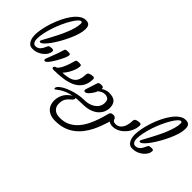

<svg xmlns="http://www.w3.org/2000/svg" viewBox="-143 -1625 2900 2900"><g transform="rotate(45 1307.0 -175.5)"><path d="M123 0Q82 0 57.5 -20.5Q33 -41 20.5 -70.5Q8 -100 4 -128.5Q0 -157 0 -173Q0 -230 14 -304Q28 -378 54 -457Q80 -536 116 -611.5Q152 -687 195.5 -747Q239 -807 288.5 -843Q338 -879 390 -879Q415 -879 435.5 -872.5Q456 -866 469 -844Q482 -822 482 -777Q482 -728 463 -663Q444 -598 412 -527.5Q380 -457 342 -390Q304 -323 265.5 -269Q227 -215 194 -183Q161 -151 140 -151Q129 -151 125.5 -155Q122 -159 122 -171Q122 -177 140 -210Q158 -243 186.5 -295.5Q215 -348 247.5 -412Q280 -476 308.5 -543Q337 -610 355 -673Q373 -736 373 -785Q373 -797 370 -806.5Q367 -816 351 -816Q331 -816 302.5 -784.5Q274 -753 241.5 -698.5Q209 -644 177.5 -575.5Q146 -507 120.5 -432Q95 -357 79.5 -284Q64 -211 64 -148Q64 -114 80.5 -87Q97 -60 125 -60Q164 -60 188.5 -78Q213 -96 229.5 -125Q246 -154 260 -186Q269 -207 290 -210.5Q311 -214 326 -214Q349 -214 357.5 -208.5Q366 -203 366 -186Q366 -156 348 -123.5Q330 -91 297 -63Q264 -35 220 -17.5Q176 0 123 0Z M390 0Q376 0 372 -6Q368 -12 368 -20Q368 -29 379.5 -59.5Q391 -90 408.5 -133.5Q426 -177 443.5 -226Q461 -275 474 -321Q480 -344 499.5 -347.5Q519 -351 540 -351Q560 -351 573.5 -347.5Q587 -344 587 -322Q587 -309 576.5 -280Q566 -251 548 -214.5Q530 -178 508.5 -140.5Q487 -103 465 -71Q443 -39 423.5 -19.5Q404 0 390 0Z M575 0Q556 0 548.5 -6.5Q541 -13 541 -22Q541 -32 549 -41.5Q557 -51 567 -53Q590 -57 611 -84.5Q632 -112 650.5 -153Q669 -194 684 -238.5Q699 -283 709 -321Q715 -344 734.5 -347.5Q754 -351 775 -351Q795 -351 808.5 -347.5Q822 -344 822 -322Q822 -289 806 -243Q790 -197 762.5 -149.5Q735 -102 700 -65Q791 -69 850 -88.5Q909 -108 938.5 -157Q968 -206 970 -297Q972 -330 1002.5 -342Q1033 -354 1070 -354Q1081 -354 1089.5 -347.5Q1098 -341 1098 -326Q1097 -224 1054.5 -159.5Q1012 -95 939 -60.5Q866 -26 772.5 -13Q679 0 575 0Z M792 195Q786 195 784 190Q782 185 782 180Q782 157 808.5 131Q835 105 880 80.5Q925 56 982.5 36.5Q1040 17 1103 5Q1166 -7 1227 -7Q1293 -7 1350 -30Q1407 -53 1441.5 -96Q1476 -139 1476 -197Q1476 -253 1449 -272Q1422 -291 1383 -291Q1355 -291 1326.5 -277.5Q1298 -264 1278 -247Q1264 -213 1241.5 -179Q1219 -145 1195 -122.5Q1171 -100 1151 -100Q1134 -100 1128.5 -106Q1123 -112 1123 -123Q1123 -136 1139.5 -181.5Q1156 -227 1184 -319Q1188 -335 1202 -343.5Q1216 -352 1250 -352Q1277 -352 1285.5 -343Q1294 -334 1294 -312Q1320 -328 1350.5 -339.5Q1381 -351 1414 -351Q1505 -351 1544.5 -312Q1584 -273 1584 -193Q1584 -155 1567 -112Q1550 -69 1511 -30.5Q1472 8 1406.5 32Q1341 56 1244 56Q1140 56 1066 70Q992 84 942.5 105Q893 126 862.5 146.5Q832 167 816 181Q800 195 792 195Z M1136 528Q1058 528 1007.5 500.5Q957 473 932.5 426Q908 379 908 319Q908 260 934.5 200.5Q961 141 1022 94Q1065 62 1092 62Q1114 62 1114 79Q1114 88 1105 101.5Q1096 115 1075 131Q1032 167 1011.5 205.5Q991 244 991 305Q991 367 1032 406Q1073 445 1157 445Q1245 445 1313 412Q1381 379 1432.5 322Q1484 265 1521.5 192Q1559 119 1586 37Q1613 -45 1634 -127Q1638 -143 1655 -151.5Q1672 -160 1693 -160Q1712 -160 1728.5 -152Q1745 -144 1750 -127Q1756 -103 1771.5 -93Q1787 -83 1813 -83Q1866 -83 1899 -114.5Q1932 -146 1948 -196Q1964 -246 1964 -300Q1964 -335 1994.5 -346.5Q2025 -358 2062 -358Q2073 -358 2082 -351.5Q2091 -345 2091 -331Q2091 -274 2068 -219.5Q2045 -165 2005.5 -121Q1966 -77 1915.5 -51Q1865 -25 1810 -25Q1784 -25 1761.5 -31.5Q1739 -38 1728 -50Q1710 7 1687 72Q1664 137 1631.5 201.5Q1599 266 1554.5 324.5Q1510 383 1450.5 429Q1391 475 1313.5 501.5Q1236 528 1136 528Z M2255 0Q2214 0 2189.5 -20.5Q2165 -41 2152.5 -70.5Q2140 -100 2136 -128.5Q2132 -157 2132 -173Q2132 -230 2146 -304Q2160 -378 2186 -457Q2212 -536 2248 -611.5Q2284 -687 2327.5 -747Q2371 -807 2420.5 -843Q2470 -879 2522 -879Q2547 -879 2567.5 -872.5Q2588 -866 2601 -844Q2614 -822 2614 -777Q2614 -728 2595 -663Q2576 -598 2544 -527.5Q2512 -457 2474 -390Q2436 -323 2397.5 -269Q2359 -215 2326 -183Q2293 -151 2272 -151Q2261 -151 2257.5 -155Q2254 -159 2254 -171Q2254 -177 2272 -210Q2290 -243 2318.5 -295.5Q2347 -348 2379.5 -412Q2412 -476 2440.5 -543Q2469 -610 2487 -673Q2505 -736 2505 -785Q2505 -797 2502 -806.5Q2499 -816 2483 -816Q2463 -816 2434.5 -784.5Q2406 -753 2373.5 -698.5Q2341 -644 2309.5 -575.5Q2278 -507 2252.5 -432Q2227 -357 2211.5 -284Q2196 -211 2196 -148Q2196 -114 2212.5 -87Q2229 -60 2257 -60Q2296 -60 2320.5 -78Q2345 -96 2361.5 -125Q2378 -154 2392 -186Q2401 -207 2422 -210.5Q2443 -214 2458 -214Q2481 -214 2489.5 -208.5Q2498 -203 2498 -186Q2498 -156 2480 -123.5Q2462 -91 2429 -63Q2396 -35 2352 -17.5Q2308 0 2255 0Z"/></g></svg>

Font: Solitreo
Style: Regular
Weight: 400
Designer: Nathan Gross, Bryan Kirschen, Binghamton University
Foundry: Eli Heuer
Version: Version 1.100; ttfautohint (v1.8.4.7-5d5b)